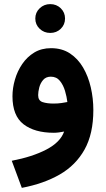

<svg xmlns="http://www.w3.org/2000/svg" viewBox="-20 -638 509 924"><path d="M149.9 -548.8Q149.9 -578.1 170.9 -598.1Q191.9 -618.2 221.7 -618.2Q252 -618.2 272.5 -598.1Q293 -578.1 293 -548.8Q293 -519.5 272.5 -499.5Q252 -479.5 221.7 -479.5Q191.9 -479.5 170.9 -499.5Q149.9 -519.5 149.9 -548.8ZM429.2 -108.4Q429.2 5.9 387 81.5Q344.7 157.2 267.6 201.7Q190.4 246.1 85 266.1L36.6 135.7Q136.2 116.7 203.4 81.5Q270.5 46.4 288.6 -4.9Q276.4 -2.4 263.2 -0.7Q250 1 239.3 1Q146.5 1 93.3 -40Q40 -81.1 40 -174.8Q40 -213.9 51.8 -254.6Q63.5 -295.4 86.9 -329.8Q110.4 -364.3 145 -385.3Q179.7 -406.2 225.6 -406.2Q278.3 -406.2 316.7 -380.9Q355 -355.5 379.9 -313Q404.8 -270.5 417 -217.3Q429.2 -164.1 429.2 -108.4ZM237.3 -139.6Q258.3 -139.6 275.6 -142.1Q293 -144.5 304.2 -147Q301.3 -171.9 293 -200.2Q284.7 -228.5 268.3 -248.8Q252 -269 224.6 -269Q201.2 -269 187.7 -253.4Q174.3 -237.8 168.9 -216.8Q163.6 -195.8 163.6 -180.2Q163.6 -153.8 184.8 -146.7Q206.1 -139.6 237.3 -139.6Z"/></svg>

Font: Vazirmatn RD UI ExtraBold
Style: Regular
Weight: 800
Designer: Saber Rastikerdar
Foundry: Saber Rastikerdar
Version: Version 33.003